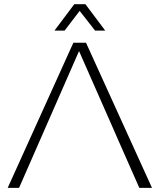

<svg xmlns="http://www.w3.org/2000/svg" viewBox="-20 -904 769 924"><path d="M527.8 -278.3 360.4 -658.2 71.8 0H17.1L333 -698.2H394L711.4 0H650.4L546.9 -234.4ZM337.4 -883.8H391.1L486.3 -756.8H437.5L363.3 -851.6L291 -756.8H242.2Z"/></svg>

Font: Voltera Light
Style: Light
Weight: 300
Designer: Bernd Montag
Version: Version 1.301